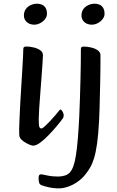

<svg xmlns="http://www.w3.org/2000/svg" viewBox="-20 -776 632 1040"><path d="M159.5 13Q154.6 13 143.4 8.9Q132.2 4.8 119.7 -2.4Q107.2 -9.6 97.8 -18.1Q88.5 -26.5 86.1 -35.1Q84.5 -40.1 84.1 -50.3Q83.8 -60.5 83.8 -78.1Q84.5 -101.8 86 -138.9Q87.5 -176.1 90 -220.5Q92.5 -264.8 95.4 -310.1Q98.2 -355.4 100.7 -396.5Q103.2 -437.6 104.7 -467.5Q106.2 -497.5 106.2 -510.1Q106.2 -517.2 109.4 -520.6Q112.6 -524 121.9 -524Q142.2 -524 163.3 -518.8Q184.4 -513.7 198.5 -503.4Q212.6 -493 212.6 -477.2Q212.6 -466.3 210.3 -433.4Q207.9 -400.4 204.8 -356.4Q201.6 -312.3 198 -267.1Q194.5 -221.9 192.1 -185.3Q189.8 -148.8 189.8 -131.3Q189.8 -97.5 193 -88.9Q196.2 -80.2 204.3 -80.2Q210 -80.2 222.8 -91.8Q235.6 -103.4 251 -119.6Q266.3 -135.9 279.5 -151.7Q292.6 -167.6 299.1 -175.4Q302.6 -179.3 304 -181Q305.3 -182.7 307.6 -182.7Q312.2 -182.7 318.6 -172.1Q325 -161.5 325 -150Q325 -145.7 323.7 -141.7Q322.5 -137.6 319.5 -133.8Q309.1 -119 288.9 -94.7Q268.7 -70.4 244.7 -45.5Q220.8 -20.5 198.3 -3.8Q175.9 13 159.5 13ZM165.7 -642.4Q149 -642.4 136.4 -648.8Q123.8 -655.2 116.6 -666.6Q109.5 -678 109.5 -691.6Q109.5 -712.9 119.9 -727Q130.2 -741 146.9 -748.5Q163.6 -756 181 -756Q194.9 -756 207.1 -750.7Q219.3 -745.5 226.9 -733.4Q234.4 -721.4 234.4 -700.7Q234.4 -686.1 224 -672.5Q213.5 -658.8 197.6 -650.6Q181.6 -642.4 165.7 -642.4ZM299.8 244.3Q269.5 244.3 241.8 237.9Q214.1 231.4 203.3 226.5Q194.2 222.2 191.6 212.7Q189 203.2 189 187.7Q189 177.1 192.4 172.6Q195.8 168.1 202.2 168.1Q207.2 168.1 234.9 174.2Q262.6 180.3 293.3 180.3Q313.8 180.3 330.5 175.1Q347.2 169.9 358 158.7Q368.7 147.4 377.2 124.6Q385.6 101.8 391.3 65.2Q397.1 28.7 401.5 -23.5Q405.9 -75.7 409.3 -145.7Q411.7 -192.6 413 -241.2Q414.4 -289.8 415.7 -337.4Q417.1 -385 417.6 -429Q418.1 -473.1 418.1 -509.8Q418.1 -516.9 421.1 -520.3Q424.2 -523.7 433.8 -523.7Q453.8 -523.7 474.8 -518.5Q495.9 -513.4 510.1 -503Q524.2 -492.7 524.2 -476.9Q524.2 -446.7 524 -411Q523.9 -375.4 522.9 -337.7Q521.9 -300 521.1 -261.7Q520.3 -223.3 519.3 -187.7Q518.3 -152.1 516.6 -120.7Q512.8 -47.7 506 0.6Q499.2 49 489.8 79.9Q480.4 110.7 468.9 130.4Q457.4 150.1 444.3 166.7Q425.2 191.5 399.5 209.1Q373.9 226.8 348 235.5Q322 244.3 299.8 244.3ZM477.6 -642.4Q460.8 -642.4 448.2 -648.8Q435.6 -655.2 428.5 -666.6Q421.4 -678 421.4 -691.6Q421.4 -712.9 431.7 -727Q442.1 -741 458.8 -748.5Q475.5 -756 492.9 -756Q506.7 -756 519 -750.7Q531.2 -745.5 538.7 -733.3Q546.3 -721.1 546.3 -700.4Q546.3 -686.1 535.8 -672.5Q525.4 -658.8 509.4 -650.6Q493.5 -642.4 477.6 -642.4Z"/></svg>

Font: Briem Hand Thin
Style: Regular
Weight: 100
Designer: Gunnlaugur SE Briem, Eben Sorkin
Foundry: Sorkin Type Co.
Version: Version 1.003